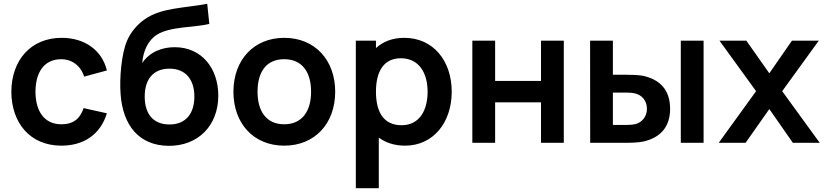

<svg xmlns="http://www.w3.org/2000/svg" viewBox="-20 -755 4364 1015"><path d="M304.5 15C425 15 511.5 -46 545 -156L422 -183.5C403.5 -128 368.5 -98 304.5 -98C214 -98 168 -167 167.5 -270C168 -369 210 -442 304.5 -442C359.5 -442 406.5 -408 425 -350L545 -382.5C519.5 -489 428.5 -555 306 -555C142 -555 40.5 -435.5 40 -270C40.5 -107 137.5 15 304.5 15Z M870.5 16C1026 17.5 1134 -90 1134 -249.5C1134 -393 1047 -505.5 903.5 -505.5C840 -505.5 773 -483 732 -422C736.5 -482.5 761.5 -541.5 809.5 -571.5C878.5 -615.5 1011.5 -609.5 1086.5 -628.5L1075.5 -735C957 -712 833.5 -715 746.5 -654C707 -627 671.5 -586.5 651.5 -539.5C622 -470 611 -342 617.5 -257C630 -90.5 715.5 14 870.5 16ZM876 -97C792 -97 745 -150.5 745 -244.5C745 -336 790.5 -392 876 -392C960 -392 1007.5 -336 1007.5 -244.5C1007.5 -155 962.5 -97 876 -97Z M1482.5 15C1644 15 1752 -101.5 1752 -270C1752 -437 1645.5 -555 1482.5 -555C1323 -555 1214 -439.5 1214 -270C1214 -103 1320 15 1482.5 15ZM1482.5 -98C1389.5 -98 1341.5 -165 1341.5 -270C1341.5 -372 1385.5 -442 1482.5 -442C1577 -442 1624.5 -374.5 1624.5 -270C1624.5 -168.5 1578 -98 1482.5 -98Z M2117 -555C2055.5 -555 2005.5 -535.5 1967.5 -501V-540H1861V240H1982.5V-27.5C2019 -0.5 2065.5 15 2121.5 15C2271 15 2368 -108 2368 -270C2368 -434 2270 -555 2117 -555ZM2103 -93C2006 -93 1967.5 -165.5 1967.5 -270C1967.5 -375.5 2007 -447 2099 -447C2196 -447 2240.5 -368 2240.5 -270C2240.5 -171 2197 -93 2103 -93Z M2597.5 0V-214H2840V0H2960.5V-540H2840V-327H2597.5V-540H2477V0Z M3282 0C3312 0 3356 -1 3382 -7C3471 -27.5 3522.5 -84 3522.5 -179.5C3522.5 -279.5 3469.5 -334.5 3378.5 -354.5C3353 -359 3310.5 -360 3280.5 -360H3220V-540H3099.5L3100 0ZM3699.5 -540H3579V0H3699.5ZM3220 -265.5H3292.5C3306 -265.5 3323.5 -264.5 3339.5 -260.5C3373 -252 3400 -223 3400 -179.5C3400 -137.5 3372.5 -108.5 3342.5 -100C3326 -95.5 3307 -94.5 3292.5 -94.5H3220Z M3921.5 0 4047 -178.5 4171.5 0H4313.5L4115 -273L4308.5 -540H4166.5L4047 -367.5L3925.5 -540H3783.5L3977 -273L3779.5 0Z"/></svg>

Font: Hauora
Style: Bold
Weight: 700
Designer: Wayne Shih
Foundry: WCYS
Version: Version 1.001;hotconv 1.0.109;makeotfexe 2.5.65596